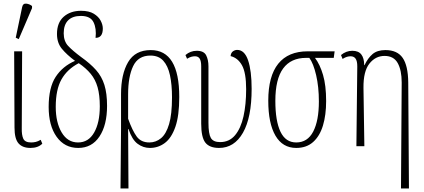

<svg xmlns="http://www.w3.org/2000/svg" viewBox="-20 -826 2395 1085"><path d="M152 10Q107 10 84.5 -16Q62 -42 62 -105L60 -536H105L103 -101Q102 -64 111.5 -42.5Q121 -21 156 -21Q169 -21 182 -24Q195 -27 210 -36L219 -14Q195 10 152 10ZM86 -605 69 -613 105 -785Q109 -807 127.5 -805.5Q146 -804 161 -792V-780Z M422 10Q345 10 300 -53Q255 -116 255 -222Q255 -331 294.5 -391.5Q334 -452 404 -482Q357 -517 329.5 -550.5Q302 -584 302 -634Q302 -698 340 -731.5Q378 -765 438 -765Q483 -765 510 -748.5Q537 -732 549 -709Q561 -686 561 -665Q561 -612 520 -612Q526 -665 508.5 -700.5Q491 -736 437 -736Q390 -736 365 -711Q340 -686 340 -638Q340 -593 365.5 -566Q391 -539 438 -504Q490 -467 522.5 -430.5Q555 -394 570 -346Q585 -298 585 -228Q585 -119 542 -54.5Q499 10 422 10ZM421 -21Q480 -21 512 -77Q544 -133 544 -225Q544 -289 531.5 -333Q519 -377 492.5 -409Q466 -441 425 -469Q360 -435 327.5 -377.5Q295 -320 295 -222Q295 -134 328.5 -77.5Q362 -21 421 -21Z M661 239 664 -96V-294Q664 -407 704 -475Q744 -543 832 -543Q993 -543 993 -278Q993 -172 971 -109Q949 -46 911.5 -18Q874 10 827 10Q789 10 757.5 -13.5Q726 -37 706 -97H704L706 239ZM824 -21Q861 -21 890 -45Q919 -69 935.5 -124.5Q952 -180 952 -276Q952 -348 940.5 -401Q929 -454 902.5 -483Q876 -512 830 -512Q761 -512 732.5 -452.5Q704 -393 704 -293V-155Q728 -88 752.5 -54.5Q777 -21 824 -21Z M1218 10Q1164 10 1140.5 -20Q1117 -50 1117 -127V-451Q1117 -481 1108.5 -494.5Q1100 -508 1082 -508Q1073 -508 1062.5 -505.5Q1052 -503 1037 -494L1028 -515Q1056 -539 1092 -539Q1132 -539 1145 -513.5Q1158 -488 1158 -451V-132Q1158 -70 1171.5 -46.5Q1185 -23 1224 -23Q1276 -23 1308.5 -62Q1341 -101 1356 -168.5Q1371 -236 1371 -322Q1371 -415 1347.5 -457Q1324 -499 1283 -509Q1285 -528 1296.5 -536Q1308 -544 1320 -544Q1362 -544 1382 -485Q1402 -426 1402 -324Q1402 -162 1353 -76Q1304 10 1218 10Z M1654 10Q1577 10 1536.5 -59.5Q1496 -129 1496 -257Q1496 -396 1552.5 -466Q1609 -536 1719 -536H1871L1866 -499H1760Q1788 -462 1805.5 -402.5Q1823 -343 1823 -255Q1823 -176 1805 -116.5Q1787 -57 1749.5 -23.5Q1712 10 1654 10ZM1654 -21Q1718 -21 1750 -82.5Q1782 -144 1782 -253Q1782 -335 1766.5 -401.5Q1751 -468 1728 -499H1710Q1624 -499 1580 -439Q1536 -379 1536 -256Q1536 -142 1565 -81.5Q1594 -21 1654 -21Z M2246 239 2250 -360Q2250 -429 2227.5 -469.5Q2205 -510 2153 -510Q2102 -510 2067.5 -466.5Q2033 -423 2034 -330L2039 0H1994L1999 -451Q1999 -481 1989.5 -494.5Q1980 -508 1961 -508Q1952 -508 1941 -505Q1930 -502 1916 -493L1907 -515Q1936 -539 1971 -539Q2006 -539 2022 -518Q2038 -497 2038 -458H2040Q2059 -498 2085.5 -520.5Q2112 -543 2158 -543Q2225 -543 2255.5 -499Q2286 -455 2287 -360L2291 239Z"/></svg>

Font: Noto Serif ExtraCondensed ExtraLight
Style: Regular
Weight: 200
Width: 2
Designer: Monotype Design Team
Foundry: Monotype Imaging Inc.
Version: Version 2.015